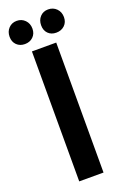

<svg xmlns="http://www.w3.org/2000/svg" viewBox="-166 -922 628 972"><g transform="rotate(-20 148.0 -436.0)"><path d="M1 -808.1Q1 -835.9 18.3 -854Q35.6 -872.1 62 -872.1Q88.4 -872.1 106.2 -854Q124 -835.9 124 -808.1Q124 -780.8 106.4 -763.9Q88.9 -747.1 62 -747.1Q35.2 -747.1 18.1 -763.9Q1 -780.8 1 -808.1ZM231 -747.1Q204.1 -747.1 187.5 -763.7Q170.9 -780.3 170.9 -808.1Q170.9 -835.9 187.7 -854Q204.6 -872.1 231 -872.1Q258.3 -872.1 276.1 -854Q293.9 -835.9 293.9 -808.1Q293.9 -780.8 276.1 -763.9Q258.3 -747.1 231 -747.1ZM82 0V-700.2H212.9V0Z"/></g></svg>

Font: Fixel Text SemiBold
Style: Regular
Weight: 600
Width: 4
Designer: AlfaBravo + MacPaw
Foundry: Kyrylo Tkachov, Marchela Mozhyna, Serhii Makarenko, Maria Weinstein, Zakhar Kryvoshyya
Version: Version 1.211